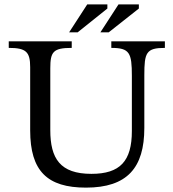

<svg xmlns="http://www.w3.org/2000/svg" viewBox="-20 -846 792 878"><path d="M373 12C562 12 640 -79 640 -261V-502C640 -605 648 -627 734 -627V-657H489V-627C573 -627 583 -604 583 -499V-247C583 -109 529 -51 398 -51C255 -51 210 -121 210 -251V-534C210 -609 223 -627 308 -627V-657H20V-627C99 -627 118 -609 118 -539V-250C118 -64 196 12 373 12ZM477 -698 615 -807V-826H522L439 -698ZM335 -698 471 -807V-826H379L296 -698Z"/></svg>

Font: STIX Two Text
Style: Regular
Weight: 400
Designer: Ross Mills, John Hudson & Paul Hanslow, Tiro Typeworks Ltd; with prior portions MicroPress Inc., and Coen Hoffman.
Foundry: Tiro Typeworks Ltd
Version: Version 2.13 b171